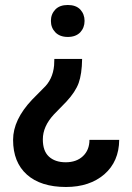

<svg xmlns="http://www.w3.org/2000/svg" viewBox="-20 -558 526 766"><path d="M307.6 -322.8H196.8L195.8 -296.9C192.4 -259.3 178.2 -229 152.8 -205.6L107.9 -160.2C57.6 -106.9 32.2 -53.7 32.2 0C32.2 60.1 50.8 106 87.4 138.7C124 171.4 176.3 188 243.2 188C306.2 188 357.4 170.9 396.5 137.2C435.1 103.5 455.1 57.6 455.6 0H336.9C336.9 26.9 328.1 48.8 311 64.9C293.9 81.1 271 89.4 242.2 89.4C213.4 89.4 190.9 81.5 174.8 66.4C158.7 51.3 150.9 28.8 150.9 -2C150.9 -36.6 165.5 -69.3 194.8 -101.1L245.1 -152.8C269 -178.7 285.2 -203.1 293.9 -227.1C302.2 -250.5 307.1 -282.2 307.6 -322.8ZM317.4 -474.6C317.4 -492.7 311.5 -507.8 300.3 -520C288.6 -532.2 272 -538.1 250.5 -538.1C229 -538.1 212.4 -532.2 200.7 -520C189 -507.8 183.1 -492.7 183.1 -474.6C183.1 -456.5 189 -441.4 200.7 -429.2C212.4 -417 229 -410.6 250.5 -410.6C272 -410.6 288.6 -417 300.3 -429.2C311.5 -441.4 317.4 -456.5 317.4 -474.6Z"/></svg>

Font: Shabnam FD Medium
Style: Regular
Weight: 500
Foundry: DejaVu fonts team - Redesigned by Saber Rastikerdar - Based on Vazir font
Version: Version 5.00;October 20, 2019;FontCreator 12.0.0.2547 64-bit